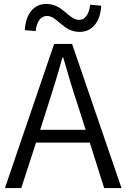

<svg xmlns="http://www.w3.org/2000/svg" viewBox="-20 -955 641 975"><path d="M222 -415C249 -498 273 -576 297 -663H301C326 -577 349 -498 377 -415L415 -296H184ZM5 0H88L163 -231H436L509 0H597L346 -732H255ZM384 -793C449 -793 490 -845 494 -926L438 -931C432 -882 412 -854 382 -854C328 -854 300 -935 215 -935C151 -935 110 -883 106 -802L161 -797C166 -846 188 -874 218 -874C272 -874 300 -793 384 -793Z"/></svg>

Font: Source Han Sans JP Normal
Style: Regular
Weight: 350
Designer: Ryoko NISHIZUKA 西塚涼子 (kana, bopomofo & ideographs); Paul D. Hunt (Latin, Greek & Cyrillic); Sandoll Communications 산돌커뮤니
Foundry: Adobe
Version: Version 2.002;hotconv 1.0.116;makeotfexe 2.5.65601